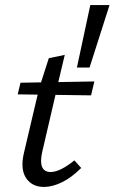

<svg xmlns="http://www.w3.org/2000/svg" viewBox="-20 -731 453 759"><path d="M154 8Q107 8 83.5 -26.5Q60 -61 74 -124L135 -383L173 -501L236 -514L207 -392L204 -376L147 -131Q138 -91 146.5 -71Q155 -51 180 -51Q199 -51 223 -63Q247 -75 274 -97L301 -67Q263 -29 225 -10.5Q187 8 154 8ZM50 -358 61 -404 353 -409 340 -354ZM334 -464H284L337 -711H413Z"/></svg>

Font: Ysabeau Office Medium
Style: Italic
Weight: 500
Italic angle: -12°
Designer: Christian Thalmann (Catharsis Fonts)
Version: Version 2.001;gftools[0.9.30]; featfreeze: tnum,lnum,ss02